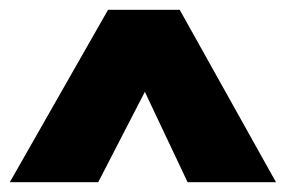

<svg xmlns="http://www.w3.org/2000/svg" viewBox="-24 -680 604 391"><path d="M196 -660H342L538 -309H358L271 -493L176 -309H-4Z"/></svg>

Font: Cairo Black
Style: Regular
Weight: 900
Designer: Mohamed Gaber, the designers of Titillium
Foundry: Kief Type Foundry
Version: Version 2.009; ttfautohint (v1.5.33-1714) -l 8 -r 50 -G 200 